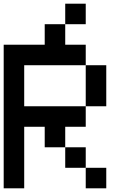

<svg xmlns="http://www.w3.org/2000/svg" viewBox="-20 -1020 707 1040"><path d="M555.6 -444.4H444.4V-666.7H555.6ZM333.3 -777.8H444.4V-666.7H111.1V-444.4H444.4V-333.3H333.3V-222.2H222.2V-333.3H111.1V0H0V-777.8H222.2V-888.9H333.3ZM444.4 -888.9H333.3V-1000H444.4ZM444.4 -111.1H333.3V-222.2H444.4ZM555.6 0H444.4V-111.1H555.6Z"/></svg>

Font: Pixeloid Sans
Style: Regular
Weight: 400
Designer: GGBotNet
Foundry: GGBotNet
Version: 0.5